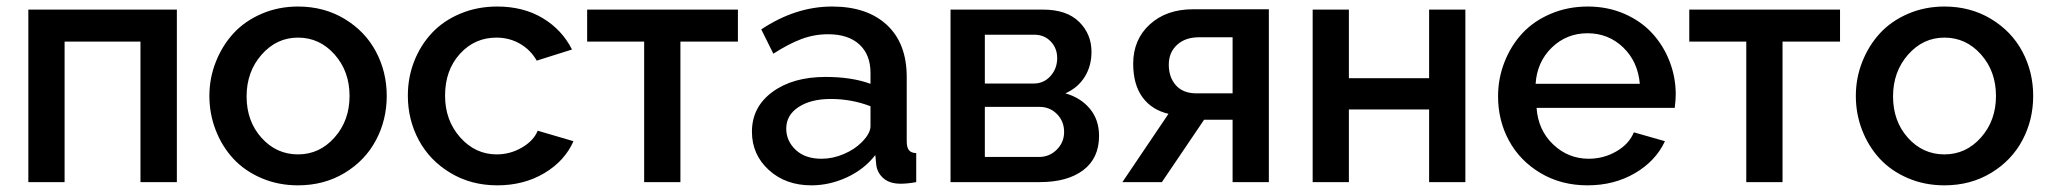

<svg xmlns="http://www.w3.org/2000/svg" viewBox="-20 -552 6215 582"><path d="M65.9 0V-522.9H516.1V0H405.8V-425.8H175.8V0Z M883.3 -532.2Q962.4 -532.2 1024.7 -494.6Q1086.9 -457 1119.6 -395.5Q1152.3 -334 1152.3 -261.2Q1152.3 -188.5 1119.6 -127Q1086.9 -65.4 1024.7 -27.8Q962.4 9.8 883.3 9.8Q823.2 9.8 772.2 -12.2Q721.2 -34.2 687 -71.3Q652.8 -108.4 633.8 -157.7Q614.7 -207 614.7 -261.2Q614.7 -315.4 634.3 -364.7Q653.8 -414.1 688 -451.2Q722.2 -488.3 773.2 -510.3Q824.2 -532.2 883.3 -532.2ZM883.3 -438Q818.4 -438 772.9 -386.2Q727.5 -334.5 727.5 -259.8Q727.5 -184.6 772.7 -134.3Q817.9 -84 883.3 -84Q948.7 -84 994.1 -135.3Q1039.6 -186.5 1039.6 -261.2Q1039.6 -335.9 994.1 -387Q948.7 -438 883.3 -438Z M1487.3 9.8Q1408.2 9.8 1345.5 -27.8Q1282.7 -65.4 1249.5 -127.2Q1216.3 -189 1216.3 -262.2Q1216.3 -317.4 1235.6 -366.5Q1254.9 -415.5 1289.6 -452.4Q1324.2 -489.3 1375.5 -510.7Q1426.8 -532.2 1487.3 -532.2Q1566.4 -532.2 1625 -497.1Q1683.6 -461.9 1713.9 -401.9L1606.9 -368.2Q1588.4 -400.9 1556.2 -419.4Q1523.9 -438 1484.9 -438Q1418.5 -438 1373.8 -388.4Q1329.1 -338.9 1329.1 -262.2Q1329.1 -187 1375 -135.5Q1420.9 -84 1485.8 -84Q1526.4 -84 1562 -104.7Q1597.7 -125.5 1609.9 -155.8L1718.3 -124Q1691.9 -64 1629.9 -27.1Q1567.9 9.8 1487.3 9.8Z M1932.6 0V-425.8H1759.8V-522.9H2216.8V-425.8H2042.5V0Z M2259.3 -152.8Q2259.3 -227.5 2321.3 -273.2Q2383.3 -318.8 2482.4 -318.8Q2562 -318.8 2618.7 -297.9V-331.1Q2618.7 -386.2 2585 -417.2Q2551.3 -448.2 2490.2 -448.2Q2448.2 -448.2 2409.2 -433.6Q2370.1 -418.9 2324.2 -389.2L2287.6 -462.9Q2391.6 -532.2 2502.4 -532.2Q2608.4 -532.2 2668.5 -476.3Q2728.5 -420.4 2728.5 -318.8V-124Q2728.5 -105.5 2735.1 -96.9Q2741.7 -88.4 2757.3 -87.9V0Q2731 4.9 2710.4 4.9Q2677.2 4.9 2658.4 -11.2Q2639.6 -27.3 2636.2 -51.8L2633.3 -82Q2599.6 -38.6 2547.1 -14.4Q2494.6 9.8 2439.5 9.8Q2361.3 9.8 2310.3 -36.9Q2259.3 -83.5 2259.3 -152.8ZM2592.3 -121.1Q2618.7 -147.5 2618.7 -169.9V-230Q2561 -252 2498.5 -252Q2438 -252 2400.6 -227.5Q2363.3 -203.1 2363.3 -162.1Q2363.3 -125 2391.8 -97.9Q2420.4 -70.8 2470.2 -70.8Q2504.4 -70.8 2537.6 -85Q2570.8 -99.1 2592.3 -121.1Z M2861.3 0V-522.9H3141.6Q3213.4 -522.9 3251 -485.8Q3288.6 -448.7 3288.6 -395Q3288.6 -352.1 3268.1 -319.1Q3247.6 -286.1 3209.5 -269Q3255.9 -255.9 3283.7 -222.4Q3311.5 -189 3311.5 -140.1Q3311.5 -72.3 3263.4 -36.1Q3215.3 0 3132.3 0ZM2965.3 -298.8H3113.3Q3144 -298.8 3164.3 -321.5Q3184.6 -344.2 3184.6 -376Q3184.6 -405.8 3165 -426.3Q3145.5 -446.8 3115.2 -446.8H2965.3ZM2965.3 -76.2H3129.4Q3161.1 -76.2 3183.3 -98.4Q3205.6 -120.6 3205.6 -151.9Q3205.6 -184.1 3184.1 -206.1Q3162.6 -228 3131.3 -228H2965.3Z M3382.3 0 3522 -207Q3471.2 -218.8 3443.1 -257.3Q3415 -295.9 3415 -358.9Q3415 -432.1 3465.3 -478Q3515.6 -523.9 3596.2 -523.9H3826.2V0H3716.3V-189H3629.9L3502 0ZM3606.9 -269H3716.3V-439H3614.3Q3572.8 -439 3547.9 -416Q3522.9 -393.1 3522.9 -356Q3522.9 -317.4 3544.7 -293.2Q3566.4 -269 3606.9 -269Z M3959 0V-522.9H4068.8V-314.9H4312V-522.9H4421.9V0H4312V-220.2H4068.8V0Z M4792 9.8Q4712.4 9.8 4649.9 -27.3Q4587.4 -64.5 4554.2 -125.5Q4521 -186.5 4521 -259.8Q4521 -314.9 4540.8 -364.7Q4560.5 -414.6 4595.2 -451.7Q4629.9 -488.8 4681.4 -510.5Q4732.9 -532.2 4793 -532.2Q4853 -532.2 4903.6 -510.3Q4954.1 -488.3 4988 -451.4Q5022 -414.6 5040.8 -366.2Q5059.6 -317.9 5059.6 -265.1Q5059.6 -251.5 5056.6 -225.1H4637.7Q4642.6 -157.2 4688.2 -114Q4733.9 -70.8 4795.9 -70.8Q4840.8 -70.8 4879.4 -93Q4918 -115.2 4932.6 -150.9L5026.9 -124Q4999 -64 4936 -27.1Q4873 9.8 4792 9.8ZM4634.8 -297.9H4950.7Q4944.8 -365.7 4900.1 -408.4Q4855.5 -451.2 4792 -451.2Q4729 -451.2 4684.1 -408Q4639.2 -364.7 4634.8 -297.9Z M5273.4 0V-425.8H5100.6V-522.9H5557.6V-425.8H5383.3V0Z M5874 -532.2Q5953.1 -532.2 6015.4 -494.6Q6077.6 -457 6110.4 -395.5Q6143.1 -334 6143.1 -261.2Q6143.1 -188.5 6110.4 -127Q6077.6 -65.4 6015.4 -27.8Q5953.1 9.8 5874 9.8Q5814 9.8 5762.9 -12.2Q5711.9 -34.2 5677.7 -71.3Q5643.6 -108.4 5624.5 -157.7Q5605.5 -207 5605.5 -261.2Q5605.5 -315.4 5625 -364.7Q5644.5 -414.1 5678.7 -451.2Q5712.9 -488.3 5763.9 -510.3Q5814.9 -532.2 5874 -532.2ZM5874 -438Q5809.1 -438 5763.7 -386.2Q5718.3 -334.5 5718.3 -259.8Q5718.3 -184.6 5763.4 -134.3Q5808.6 -84 5874 -84Q5939.5 -84 5984.9 -135.3Q6030.3 -186.5 6030.3 -261.2Q6030.3 -335.9 5984.9 -387Q5939.5 -438 5874 -438Z"/></svg>

Font: Rawline SemiBold
Style: Regular
Weight: 600
Designer: Matt McInerney, Pablo Impallari, Rodrigo Fuenzalida
Foundry: Matt McInerney, Pablo Impallari, Rodrigo Fuenzalida
Version: Version 4.020;PS 004.020;hotconv 1.0.88;makeotf.lib2.5.64775